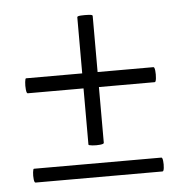

<svg xmlns="http://www.w3.org/2000/svg" viewBox="-39 -460 477 497"><g transform="rotate(-5 199.0 -211.5)"><path d="M34 -1Q31 -1 30 -10Q29 -19 30 -28Q31 -37 33 -37H364Q367 -37 368 -28Q369 -19 368 -10Q367 -1 364 -1ZM34 -233Q31 -233 30 -243Q29 -253 30 -262.5Q31 -272 33 -272H364Q367 -272 368 -262.5Q369 -253 368 -243Q367 -233 364 -233ZM219 -88Q219 -85 209 -84Q199 -83 189 -84Q179 -85 179 -87V-418Q179 -421 189 -421.5Q199 -422 209 -421.5Q219 -421 219 -418Z"/></g></svg>

Font: Cormorant Light
Style: Regular
Weight: 400
Version: Version 4.000